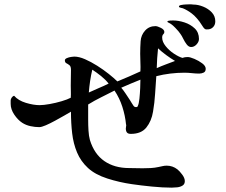

<svg xmlns="http://www.w3.org/2000/svg" viewBox="-20 -857 1040 882"><path d="M479 -473Q465 -491 444.5 -507.5Q424 -524 404 -537Q398 -512 394 -485Q390 -458 388 -432Q411 -443 434 -452.5Q457 -462 479 -473ZM625 -491Q603 -482 581 -473Q559 -464 537 -454Q548 -441 557.5 -426.5Q567 -412 577 -397Q581 -390 585.5 -383Q590 -376 594 -370Q598 -365 605 -365Q612 -365 613 -370Q618 -380 620.5 -404Q623 -428 624 -453Q625 -478 625 -491ZM784 -577Q764 -589 743.5 -604Q723 -619 706 -635Q701 -588 700 -544Q720 -553 741.5 -561Q763 -569 784 -577ZM925 -541Q925 -528 915.5 -523.5Q906 -519 895 -519Q879 -519 861.5 -521Q844 -523 827 -523Q795 -523 762 -519Q729 -515 698 -507Q695 -467 692.5 -426Q690 -385 683 -344Q676 -301 652.5 -271.5Q629 -242 581 -242Q568 -242 563 -248.5Q558 -255 558 -267Q558 -271 559 -275Q560 -279 560 -283L559 -285Q555 -326 542 -366.5Q529 -407 506 -441Q475 -425 444.5 -410Q414 -395 385 -377V-352Q385 -333 385 -307.5Q385 -282 386.5 -257Q388 -232 393 -214Q413 -149 459.5 -117Q506 -85 573 -85Q589 -85 604 -84.5Q619 -84 635 -84Q654 -84 672.5 -85Q691 -86 709 -90Q719 -92 727.5 -94Q736 -96 746 -96Q773 -96 795 -79Q805 -71 817 -55Q829 -39 829 -25Q829 -11 818.5 -4.5Q808 2 794 3.5Q780 5 769 5Q728 5 677.5 0Q627 -5 586 -11Q558 -15 529.5 -21.5Q501 -28 473 -37Q417 -55 384 -85.5Q351 -116 334 -156.5Q317 -197 311.5 -244.5Q306 -292 306 -344Q296 -338 276 -326.5Q256 -315 233 -302.5Q210 -290 190.5 -281.5Q171 -273 160 -273Q141 -273 120 -277.5Q99 -282 82 -293Q62 -306 45.5 -330.5Q29 -355 29 -380V-396Q29 -402 34 -409Q39 -416 45 -417Q64 -395 99 -384.5Q134 -374 162 -374Q180 -374 208 -379Q236 -384 263 -392Q290 -400 305 -408Q306 -422 305.5 -436Q305 -450 305 -463Q305 -481 305.5 -499.5Q306 -518 306 -536Q306 -552 299 -557.5Q292 -563 285 -566.5Q278 -570 278 -580Q278 -586 287 -590Q296 -594 306.5 -595.5Q317 -597 321 -597Q343 -597 370.5 -585Q398 -573 426.5 -555Q455 -537 479.5 -517.5Q504 -498 519 -483Q546 -494 572.5 -505.5Q599 -517 625 -529Q626 -549 625 -569.5Q624 -590 624 -610Q624 -624 624.5 -639Q625 -654 626 -668Q628 -696 646.5 -716.5Q665 -737 694 -737Q703 -737 719 -729Q735 -721 735 -710Q735 -704 730 -699.5Q725 -695 725 -684Q725 -665 741 -645Q757 -625 779 -610.5Q801 -596 818 -591Q823 -593 829 -594Q835 -595 842 -595Q853 -595 873 -586.5Q893 -578 909 -566Q925 -554 925 -541ZM894 -678Q894 -665 883 -653Q872 -641 858 -641Q847 -641 838 -652.5Q829 -664 822 -678.5Q815 -693 809 -701Q802 -712 785 -729.5Q768 -747 756 -752Q755 -753 751.5 -754.5Q748 -756 749 -758Q750 -762 761 -762.5Q772 -763 775 -763Q800 -763 827.5 -754Q855 -745 874.5 -726.5Q894 -708 894 -678ZM969 -759Q969 -742 958 -731.5Q947 -721 930 -722H927Q921 -722 914 -731.5Q907 -741 905 -745Q898 -757 885 -772Q872 -787 861 -795Q852 -802 841 -808.5Q830 -815 820 -819Q817 -820 809.5 -821.5Q802 -823 802 -827Q802 -832 812 -834Q822 -836 833 -836.5Q844 -837 847 -837Q853 -837 858.5 -837Q864 -837 869 -836Q890 -836 913.5 -826.5Q937 -817 953 -800Q969 -783 969 -759Z"/></svg>

Font: Kaisei HarunoUmi Medium
Style: Regular
Weight: 500
Designer: Font-Kai, 金井和夫
Foundry: KAZUO KANAI
Version: Version 5.003